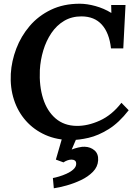

<svg xmlns="http://www.w3.org/2000/svg" viewBox="-20 -736 730 1031"><path d="M408 -716Q447 -716 492.5 -703.5Q538 -691 577 -667H578L577 -709H654L642 -476H576Q567 -559 527 -603.5Q487 -648 417 -648Q365 -648 324.5 -624Q284 -600 256 -558.5Q228 -517 212.5 -465.5Q197 -414 194 -360Q190 -274 211.5 -206.5Q233 -139 278.5 -100Q324 -61 391 -60Q451 -59 516 -88.5Q581 -118 632 -184L671 -144Q619 -77 563.5 -42.5Q508 -8 456 4Q404 16 362 16Q285 16 223.5 -11.5Q162 -39 119 -87.5Q76 -136 55 -200.5Q34 -265 38 -340Q42 -408 67.5 -475Q93 -542 139.5 -596.5Q186 -651 253.5 -683.5Q321 -716 408 -716ZM269 275 264 220Q276 218 296.5 212Q317 206 338 196.5Q359 187 373.5 174Q388 161 389 146Q390 132 382.5 126.5Q375 121 364 121Q353 121 341 125.5Q329 130 321 136L280 121L318 -10H398L365 67Q379 61 400.5 56Q422 51 435 52Q466 53 487.5 71.5Q509 90 507 125Q505 160 479 186.5Q453 213 415 231Q377 249 337.5 260Q298 271 269 275Z"/></svg>

Font: Lora
Style: Italic
Weight: 400
Italic angle: -3°
Designer: Olga Karpushina, Alexei Vanyashin (Cyrillic)
Foundry: Cyreal
Version: Version 3.008